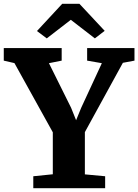

<svg xmlns="http://www.w3.org/2000/svg" viewBox="-41 -998 733 1018"><path d="M239 -74V-296.5L35.5 -663.5L-21 -676.5V-743H286V-676.5L218.5 -663L336 -426.5L362.5 -360.5L389.5 -426.5L499 -663L421 -676.5V-743H672V-676.5L610.5 -665L409 -297.5V-73.5L516.5 -63.5V0H135.5V-63.5ZM207 -794.5 155 -833.5 289 -978H380L514 -834.5L462 -794.5L334.5 -893Z"/></svg>

Font: Merriweather Light 18pt ExtraBold
Style: Regular
Weight: 800
Version: Version 2.100